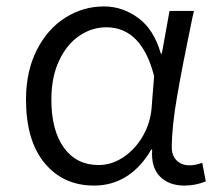

<svg xmlns="http://www.w3.org/2000/svg" viewBox="-20 -565 685 598"><path d="M61 -255Q61 -343 94.5 -409Q128 -475 183.5 -510Q239 -545 304 -545Q361 -545 410 -509.5Q459 -474 481 -398H484L508 -531H584L578 -504Q548 -360 531.5 -264.5Q515 -169 515 -106Q515 -80 530.5 -65Q546 -50 570 -50Q588 -50 610 -58L621 0Q589 13 554 13Q506 13 478 -15.5Q450 -44 454 -99H451Q419 -44 374 -15.5Q329 13 273 13Q177 13 119 -57Q61 -127 61 -255ZM452 -227 460 -328Q421 -480 311 -480Q266 -480 227 -453.5Q188 -427 164 -376Q140 -325 140 -255Q140 -159 179 -105Q218 -51 287 -51Q328 -51 364.5 -75.5Q401 -100 424.5 -140.5Q448 -181 452 -227Z"/></svg>

Font: Nebula Sans Book
Style: Regular
Weight: 400
Designer: Paul D. Hunt for Adobe (as Source Sans)
Foundry: Nebula Entertainment & Broadcasting LLC
Version: Version 1.010